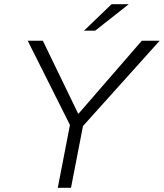

<svg xmlns="http://www.w3.org/2000/svg" viewBox="-20 -894 780 914"><path d="M255 0 313 -299 112 -700H184L352 -353H354L655 -700H740L375 -294L318 0ZM380 -748 511 -874H593L433 -748Z"/></svg>

Font: REM ExtraLight
Style: Italic
Weight: 250
Italic angle: -11°
Designer: Octavio Pardo
Foundry: Ashler Design
Version: Version 1.005;gftools[0.9.28]